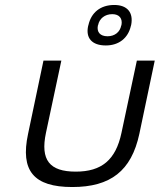

<svg xmlns="http://www.w3.org/2000/svg" viewBox="-20 -744 643 773"><path d="M93 -205C61 -56 116 9 271 9C425 9 509 -56 541 -205L603 -500H531L469 -209C446 -100 389 -53 285 -53C179 -53 142 -100 165 -209L227 -500H155ZM335 -640C324 -591 350 -561 406 -561C459 -561 496 -591 507 -640L508 -643C518 -693 493 -724 440 -724C384 -724 347 -693 336 -643ZM374 -641 375 -643C380 -669 402 -687 432 -687C461 -687 474 -669 469 -643L468 -641C463 -615 442 -598 413 -598C383 -598 369 -615 374 -641Z"/></svg>

Font: LT Wave Text Light Italic
Style: Regular
Weight: 300
Designer: Daniel Lyons
Version: Version 2.5 (Glyphs App)